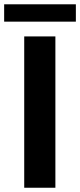

<svg xmlns="http://www.w3.org/2000/svg" viewBox="-41 -882 377 902"><path d="M219.2 0H72.8V-710.9H219.2ZM315.4 -780.3H-21.5V-861.8H315.4Z"/></svg>

Font: MAUL Bold
Style: Bold
Weight: 700
Designer: MAUL
Version: Version 1.0; 2020; ttfautohint (v1.8.3)